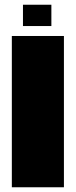

<svg xmlns="http://www.w3.org/2000/svg" viewBox="-20 -791 320 811"><path d="M30 0V-639H250V0H30ZM77 -681H197V-771H77Z"/></svg>

Font: Banana Brick
Style: Regular
Weight: 400
Designer: artmaker
Foundry: artmaker
Version: Version 4.000 2011 initial release